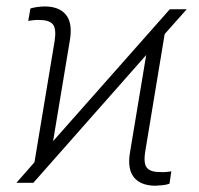

<svg xmlns="http://www.w3.org/2000/svg" viewBox="-20 -575 627 604"><path d="M31.7 0 88.4 -64.5 151.9 -446.3Q157.7 -484.9 146.2 -498.5Q134.8 -512.2 103.5 -512.2Q88.4 -512.7 68.8 -509.3L75.7 -548.3Q94.7 -554.2 120.6 -554.7Q166 -554.7 187.3 -528.8Q208.5 -502.9 200.2 -450.7L147 -130.9L514.2 -545.9H567.4L498 -467.8L437 -99.1Q430.7 -60.5 442.4 -46.9Q454.1 -33.2 485.4 -33.7Q500.5 -32.7 519 -36.1L513.2 2.9Q503.9 6.3 491.7 7.6Q479.5 8.8 468.3 9.3Q422.4 8.8 401.4 -17.1Q380.4 -43 388.7 -94.2L439.9 -401.9L85 0Z"/></svg>

Font: Inter Display Extra Light
Style: Italic
Weight: 200
Italic angle: -9.39999°
Designer: Rasmus Andersson
Foundry: rsms
Version: Version 4.000;git-4fc901f